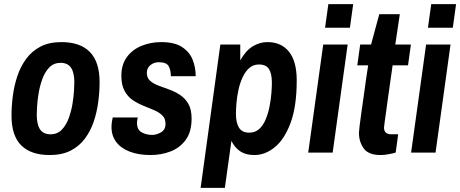

<svg xmlns="http://www.w3.org/2000/svg" viewBox="-20 -743 2241 935"><path d="M222 12Q131 12 83.5 -35Q36 -82 36 -180Q36 -226 42.5 -276Q49 -326 64.5 -372.5Q80 -419 107.5 -456.5Q135 -494 177 -516Q219 -538 279 -538Q371 -538 418 -489.5Q465 -441 465 -343Q465 -297 458.5 -247Q452 -197 436.5 -151Q421 -105 393.5 -68Q366 -31 324 -9.5Q282 12 222 12ZM226 -89Q259 -89 280.5 -111Q302 -133 314.5 -167Q327 -201 333 -237.5Q339 -274 340.5 -303Q342 -332 342 -343Q342 -389 326 -413Q310 -437 275 -437Q242 -437 220.5 -415Q199 -393 186.5 -359Q174 -325 168 -288.5Q162 -252 160.5 -223Q159 -194 159 -183Q159 -137 175 -113Q191 -89 226 -89Z M713 12Q655 12 612 -4.5Q569 -21 546 -51.5Q523 -82 523 -124Q523 -141 526 -156Q529 -171 529 -171H651Q651 -171 649 -161.5Q647 -152 647 -146Q647 -111 670 -98.5Q693 -86 721 -86Q742 -86 764 -98.5Q786 -111 786 -140Q786 -166 770.5 -181Q755 -196 730.5 -206.5Q706 -217 678.5 -228Q651 -239 626.5 -255.5Q602 -272 586.5 -300.5Q571 -329 571 -374Q571 -428 597.5 -464.5Q624 -501 668.5 -519.5Q713 -538 765 -538Q830 -538 866.5 -514Q903 -490 918 -452.5Q933 -415 933 -372H812Q812 -401 801.5 -420.5Q791 -440 753 -440Q730 -440 712.5 -426Q695 -412 695 -388Q695 -364 710.5 -350Q726 -336 751 -326.5Q776 -317 804 -307Q832 -297 857 -280.5Q882 -264 897.5 -237Q913 -210 913 -165Q913 -101 884.5 -62Q856 -23 810.5 -5.5Q765 12 713 12Z M957 172 1053 -526H1150V-449Q1177 -497 1211 -517.5Q1245 -538 1282 -538Q1350 -538 1387.5 -491Q1425 -444 1425 -352Q1425 -225 1395 -144.5Q1365 -64 1318 -26Q1271 12 1219 12Q1177 12 1150 -6Q1123 -24 1107 -57L1075 172ZM1194 -97Q1223 -97 1242.5 -115Q1262 -133 1274 -162Q1286 -191 1292.5 -224Q1299 -257 1301.5 -288Q1304 -319 1304 -340Q1304 -384 1290 -406.5Q1276 -429 1241 -429Q1213 -429 1193.5 -411.5Q1174 -394 1161 -365.5Q1148 -337 1141 -304.5Q1134 -272 1131.5 -241Q1129 -210 1129 -188Q1129 -145 1144 -121Q1159 -97 1194 -97Z M1481 0 1554 -526H1673L1600 0ZM1563 -608 1579 -723H1700L1684 -608Z M1834 12Q1774 12 1751 -20.5Q1728 -53 1728 -96Q1728 -102 1731 -128.5Q1734 -155 1739.5 -192.5Q1745 -230 1750.5 -270Q1756 -310 1761 -345.5Q1766 -381 1769.5 -403Q1773 -425 1773 -425H1720L1734 -526H1787L1827 -674H1927L1905 -526H1981L1967 -425H1892Q1892 -425 1889 -403.5Q1886 -382 1881 -348.5Q1876 -315 1871 -277Q1866 -239 1861 -204.5Q1856 -170 1853 -147Q1850 -124 1850 -122Q1850 -89 1886 -89H1919L1907 0Q1894 4 1872.5 8Q1851 12 1834 12Z M1982 0 2055 -526H2174L2101 0ZM2064 -608 2080 -723H2201L2185 -608Z"/></svg>

Font: Archivo Narrow
Style: Bold Italic
Weight: 700
Italic angle: -8°
Designer: Hector Gatti
Foundry: Omnibus-Type
Version: Version 3.002